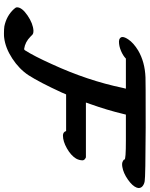

<svg xmlns="http://www.w3.org/2000/svg" viewBox="87 -813 756 970"><g transform="rotate(90 465.0 -328.0)"><path d="M17 -36Q17 -61 58 -89Q99 -117 135 -119Q140 -119 143 -118.5Q146 -118 148 -117.5Q150 -117 152.5 -115.5Q155 -114 156 -113Q157 -112 160.5 -108.5Q164 -105 165 -104Q192 -77 227 -72Q232 -72 234 -76Q263 -121 304 -212Q387 -392 424 -570L428 -586H276Q262 -572 237.5 -561.5Q213 -551 190 -551Q180 -551 173.5 -556Q167 -561 167 -569Q167 -580 179 -598Q196 -624 235 -648Q293 -682 371 -685Q374 -686 624 -686Q876 -685 895 -681Q909 -679 919.5 -671Q930 -663 930 -650Q930 -647 928 -641Q920 -619 887 -596Q854 -573 823 -568Q805 -565 796 -570Q786 -574 786 -579Q786 -586 690 -586H647H559L558 -582L555 -570Q536 -491 506 -407L498 -384H775Q789 -378 790 -368Q790 -350 781 -334Q765 -308 729.5 -288Q694 -268 665 -268Q647 -268 642 -284H457L447 -261Q396 -150 360 -94Q329 -47 275.5 -12Q222 23 170 29Q165 30 149 30Q127 30 113 28Q60 17 26 -20Q17 -29 17 -36Z"/></g></svg>

Font: MathJax_Caligraphic
Style: Bold
Weight: 700
Version: Version 1.1